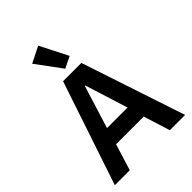

<svg xmlns="http://www.w3.org/2000/svg" viewBox="-272 -1093 1217 1217"><g transform="rotate(-45 336.0 -484.5)"><path d="M514 0 458 -178H210L155 0H21L255 -698H419L651 0ZM336 -578H331L242 -291H426ZM195 -915 303 -969 398 -782 321 -744Z"/></g></svg>

Font: IBM Plex Sans Arabic SemiBold
Style: Regular
Weight: 600
Designer: Mike Abbink, Paul van der Laan, Pieter van Rosmalen, Wael Morcos, Khajak Apelian
Foundry: Bold Monday
Version: Version 1.1